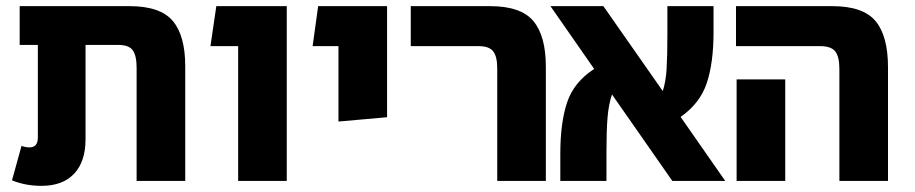

<svg xmlns="http://www.w3.org/2000/svg" viewBox="-20 -588 2973 624"><path d="M582 -373V0H424V-368Q424 -407 411.5 -424.5Q399 -442 364 -442H258V-135Q258 -63 221 -23.5Q184 16 115 16Q62 16 19 -2L50 -114Q62 -109 76 -109Q103 -109 103 -141V-442H44V-568H401Q501 -568 541.5 -520Q582 -472 582 -373Z M754 -438H664L683 -568H912V0H754Z M1080 -438H996L1014 -568H1238V-207L1080 -193Z M1596 -366Q1596 -404 1583 -421Q1570 -438 1536 -438H1315V-568H1573Q1673 -568 1713.5 -519.5Q1754 -471 1754 -371V0H1596Z M2165 0 1969 -281Q1958 -249 1954.5 -206Q1951 -163 1951 -95V0H1801V-88Q1801 -189 1823 -255Q1845 -321 1911 -364L1769 -568H1941L2134 -292Q2144 -323 2146.5 -364.5Q2149 -406 2149 -475V-568H2299V-483Q2299 -384 2277 -318Q2255 -252 2192 -208L2337 0Z M2708 -364Q2708 -404 2694.5 -421Q2681 -438 2646 -438H2372V-568H2685Q2785 -568 2825.5 -519.5Q2866 -471 2866 -369V0H2708ZM2374 -330H2532V0H2374Z"/></svg>

Font: FiraGOUPP
Style: Bold
Weight: 700
Designer: bBox Type
Foundry: bBox Type GmbH
Version: Version 1.001